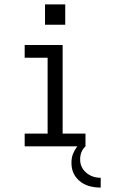

<svg xmlns="http://www.w3.org/2000/svg" viewBox="-20 -657 586 862"><path d="M432.1 185.1Q371.1 185.1 335.9 154.5Q300.8 124 300.8 74.2Q300.8 50.8 308.3 32.5Q315.9 14.2 327.1 0H90.8V-57.1H193.8V-397.9H90.8V-455.1H261.2V-57.1H363.8V0Q339.8 22 339.8 59.1Q339.8 94.2 366.5 117.7Q393.1 141.1 432.1 141.1ZM272.9 -545.9H182.1V-637.2H272.9Z"/></svg>

Font: Anonymous Pro
Style: Regular
Weight: 400
Monospace: yes
Designer: Mark Simonson
Version: Version 1.002